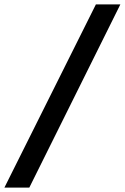

<svg xmlns="http://www.w3.org/2000/svg" viewBox="-61 -767 566 871"><path d="M-41 84 374 -747H485L72 84Z"/></svg>

Font: Figtree SemiBold
Style: Italic
Weight: 600
Italic angle: -9.5°
Foundry: Erik Kennedy
Version: Version 2.001;gftools[0.9.30]